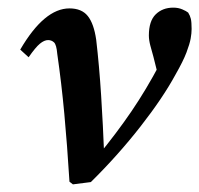

<svg xmlns="http://www.w3.org/2000/svg" viewBox="-20 -476 522 503"><path d="M162 0Q156 -97 148.5 -178Q141 -259 130 -335Q128 -359 121.5 -365Q115 -371 106 -371Q96 -371 84.5 -361.5Q73 -352 55 -326L33 -346Q96 -454 162 -454Q194 -454 210 -434Q226 -414 232 -372Q240 -304 245 -225Q250 -146 253 -68L236 -67Q286 -128 324.5 -184.5Q363 -241 399 -309Q403 -318 406.5 -325.5Q410 -333 414 -341L400 -255L382 -327Q378 -341 374 -356Q370 -371 370 -383Q370 -421 388 -438.5Q406 -456 434 -456Q447 -456 457.5 -451.5Q468 -447 473 -443Q478 -435 480 -426.5Q482 -418 482 -400Q482 -389 479.5 -375Q477 -361 468.5 -338.5Q460 -316 440 -281Q407 -220 348 -144.5Q289 -69 218 1L171 7Z"/></svg>

Font: Lisu Bosa ExtraBold
Style: Italic
Weight: 800
Italic angle: -19°
Designer: David Morse, Annie Olsen, Victor Gaultney, Frank Grießhammer (Latin)
Foundry: SIL International
Version: Version 2.000